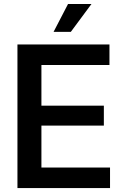

<svg xmlns="http://www.w3.org/2000/svg" viewBox="-20 -953 632 973"><path d="M68.4 0V-727.5H534.7V-623.5H189.9V-417.5H506.3V-316.4H189.9V-104H537.6V0ZM251.5 -791.5 324.7 -932.6H443.4L338.9 -791.5Z"/></svg>

Font: Inter Cardless Tabular Medium
Style: Regular
Weight: 500
Designer: Rasmus Andersson
Foundry: rsms
Version: Version 4.000;git-4fc901f